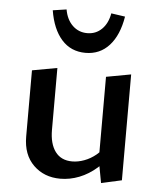

<svg xmlns="http://www.w3.org/2000/svg" viewBox="-50 -704 627 757"><g transform="rotate(5 263.5 -326.0)"><path d="M216 6Q152 6 110 -35Q68 -76 68 -148V-410L167 -428V-183Q167 -128 190 -97Q213 -66 257 -66Q280 -66 304.5 -75Q329 -84 350.5 -101.5Q372 -119 386 -146L418 -122Q393 -80 360.5 -51.5Q328 -23 291 -8.5Q254 6 216 6ZM378 9 361 -83V-410L459 -428V-9ZM272 -497Q214 -497 177.5 -538Q141 -579 129 -653L183 -661Q190 -621 214 -598Q238 -575 272 -575Q306 -575 329.5 -598Q353 -621 360 -661L415 -653Q403 -579 366 -538Q329 -497 272 -497Z"/></g></svg>

Font: Ysabeau Office SemiBold
Style: Regular
Weight: 600
Designer: Christian Thalmann (Catharsis Fonts)
Version: Version 2.001;gftools[0.9.30]; featfreeze: tnum,lnum,ss02